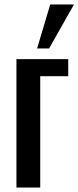

<svg xmlns="http://www.w3.org/2000/svg" viewBox="-20 -844 353 864"><path d="M54 0V-578H287V-501H161V0ZM147 -626 206 -824H313L201 -626Z"/></svg>

Font: Oswald
Style: Regular
Weight: 400
Designer: Vernon Adams
Foundry: Vernon Adams
Version: Version 4.103; ttfautohint (v1.8.3)